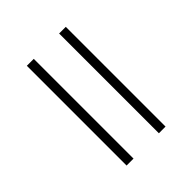

<svg xmlns="http://www.w3.org/2000/svg" viewBox="-8 -503 509 509"><g transform="rotate(45 247.0 -248.0)"><path d="M60 -296V-321H434V-296ZM60 -175V-201H434V-175Z"/></g></svg>

Font: Kanit Thin
Style: Regular
Weight: 250
Designer: Katatrad Team
Foundry: CadsonDemak
Version: Version 2.000; ttfautohint (v1.8.3)